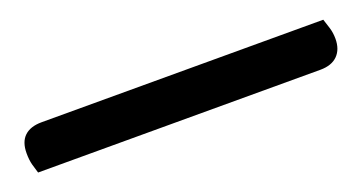

<svg xmlns="http://www.w3.org/2000/svg" viewBox="-23 -45 510 271"><g transform="rotate(-20 232.5 90.5)"><path d="M430 123H6Q4 117 2 109.5Q0 102 0 92Q0 75 9 66.5Q18 58 35 58H458Q460 64 462.5 72Q465 80 465 89Q465 105 456 114Q447 123 430 123Z"/></g></svg>

Font: Baloo Paaji 2
Style: Regular
Weight: 400
Designer: Shuchita Grover, Noopur Datye and Ek Type
Foundry: Ek Type
Version: Version 1.700